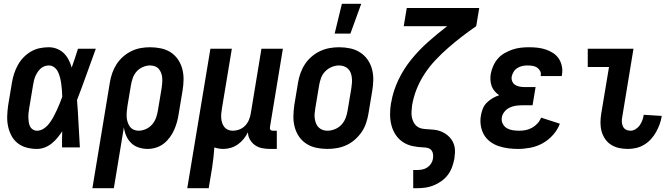

<svg xmlns="http://www.w3.org/2000/svg" viewBox="-20 -777 3540 1012"><path d="M175 8Q147 8 120.5 1Q94 -6 73.5 -22Q53 -38 40.5 -61.5Q28 -85 22.5 -111.5Q17 -138 18 -166Q19 -194 23 -222L43 -342Q47 -366 54.5 -389Q62 -412 74 -434Q86 -456 104 -474.5Q122 -493 143.5 -505.5Q165 -518 189 -523Q213 -528 237 -528Q260 -528 281 -519.5Q302 -511 317 -496Q332 -481 342 -461.5Q352 -442 358 -421Q367 -446 375 -470.5Q383 -495 391 -520H485Q460 -452 436 -384.5Q412 -317 386 -250Q391 -187 394 -124.5Q397 -62 401 0H307Q307 -21 307 -42.5Q307 -64 308 -85Q296 -67 282.5 -50.5Q269 -34 252 -20.5Q235 -7 215 0.5Q195 8 175 8ZM175 -88Q194 -88 211 -99.5Q228 -111 240 -127Q252 -143 261.5 -160.5Q271 -178 279 -195.5Q287 -213 294.5 -231Q302 -249 308 -267Q308 -284 306.5 -300.5Q305 -317 303 -333.5Q301 -350 297 -366Q293 -382 286.5 -396.5Q280 -411 267 -421.5Q254 -432 237 -432Q225 -432 213.5 -427.5Q202 -423 193 -414.5Q184 -406 177 -395Q170 -384 165.5 -373Q161 -362 158.5 -350Q156 -338 154 -327L134 -207Q132 -194 130.5 -182Q129 -170 129.5 -157.5Q130 -145 131.5 -133.5Q133 -122 138 -111.5Q143 -101 153 -94.5Q163 -88 175 -88Z M467 215 559 -342Q563 -367 571.5 -391.5Q580 -416 594 -438Q608 -460 628.5 -478Q649 -496 672.5 -507.5Q696 -519 721 -523.5Q746 -528 771 -528Q800 -528 828.5 -522Q857 -516 880 -501Q903 -486 918.5 -463Q934 -440 941 -413Q948 -386 947.5 -356.5Q947 -327 942 -298L922 -178Q919 -156 913 -134.5Q907 -113 898 -92.5Q889 -72 875 -53Q861 -34 843 -20Q825 -6 802.5 1Q780 8 759 8Q734 8 711 0.5Q688 -7 671.5 -23Q655 -39 645.5 -61Q636 -83 633 -106L580 215ZM710 -88Q729 -88 748.5 -96.5Q768 -105 781.5 -120.5Q795 -136 802 -155Q809 -174 812 -193L832 -313Q834 -327 835 -340.5Q836 -354 835 -367Q834 -380 829.5 -392Q825 -404 817 -413.5Q809 -423 796.5 -427.5Q784 -432 771 -432Q752 -432 732.5 -423.5Q713 -415 699.5 -399.5Q686 -384 679.5 -365Q673 -346 670 -327L652 -220Q650 -206 648.5 -191.5Q647 -177 647.5 -163Q648 -149 652 -135.5Q656 -122 663.5 -111Q671 -100 683.5 -94Q696 -88 710 -88Z M967 215 1089 -520H1202L1150 -207Q1148 -194 1146.5 -180.5Q1145 -167 1146 -154Q1147 -141 1151 -129Q1155 -117 1162.5 -107.5Q1170 -98 1181.5 -93Q1193 -88 1206 -88Q1224 -88 1241.5 -94.5Q1259 -101 1272 -114.5Q1285 -128 1292 -145Q1299 -162 1302 -180L1358 -520H1471L1403 -108Q1402 -104 1402.5 -100Q1403 -96 1405.5 -93Q1408 -90 1411.5 -89Q1415 -88 1419 -88H1439V8H1403Q1382 8 1361.5 4Q1341 0 1324.5 -11.5Q1308 -23 1297.5 -41Q1287 -59 1287 -80Q1278 -62 1265 -45.5Q1252 -29 1234.5 -16.5Q1217 -4 1197 2Q1177 8 1158 8Q1145 8 1133 6Q1121 4 1110 0Q1108 27 1105 54Q1102 81 1098 107L1080 215Z M1706 8Q1676 8 1647.5 2Q1619 -4 1595.5 -19Q1572 -34 1556.5 -56.5Q1541 -79 1533.5 -106.5Q1526 -134 1526.5 -163.5Q1527 -193 1531 -222L1551 -342Q1555 -367 1564 -392Q1573 -417 1587.5 -439Q1602 -461 1623 -479Q1644 -497 1668 -508Q1692 -519 1717 -523.5Q1742 -528 1767 -528Q1797 -528 1825.5 -522Q1854 -516 1877.5 -501Q1901 -486 1917 -463.5Q1933 -441 1940.5 -413.5Q1948 -386 1947.5 -356.5Q1947 -327 1942 -298L1922 -178Q1918 -153 1909.5 -128Q1901 -103 1886 -81Q1871 -59 1850.5 -41Q1830 -23 1806 -12Q1782 -1 1756.5 3.5Q1731 8 1706 8ZM1706 -88Q1725 -88 1745 -96Q1765 -104 1779.5 -119.5Q1794 -135 1801.5 -154.5Q1809 -174 1812 -193L1832 -313Q1834 -327 1835 -340.5Q1836 -354 1834.5 -367.5Q1833 -381 1828.5 -393Q1824 -405 1815 -414Q1806 -423 1793.5 -427.5Q1781 -432 1767 -432Q1748 -432 1728.5 -424Q1709 -416 1694 -400.5Q1679 -385 1672 -365.5Q1665 -346 1662 -327L1642 -207Q1640 -193 1638.5 -179.5Q1637 -166 1639 -152.5Q1641 -139 1645.5 -127Q1650 -115 1659 -106Q1668 -97 1680 -92.5Q1692 -88 1706 -88ZM1744 -600 1782 -757H1884L1827 -600Z M2158 215V119H2178Q2192 119 2205.5 116.5Q2219 114 2231.5 106Q2244 98 2252 85.5Q2260 73 2262 60Q2264 48 2262.5 36Q2261 24 2254.5 15.5Q2248 7 2236.5 3.5Q2225 0 2213 0Q2183 -1 2155 -7Q2127 -13 2104 -28Q2081 -43 2065.5 -66.5Q2050 -90 2043 -117.5Q2036 -145 2036 -174.5Q2036 -204 2041 -234L2042 -237Q2052 -297 2079.5 -355Q2107 -413 2147.5 -463Q2188 -513 2237 -556.5Q2286 -600 2337 -639H2108L2124 -735H2506L2490 -639Q2452 -613 2415 -584.5Q2378 -556 2342.5 -525Q2307 -494 2275 -460Q2243 -426 2217.5 -387Q2192 -348 2175.5 -306Q2159 -264 2152 -221Q2150 -205 2149 -189Q2148 -173 2151 -158.5Q2154 -144 2161 -131Q2168 -118 2180 -109.5Q2192 -101 2208 -98.5Q2224 -96 2239 -95.5Q2254 -95 2270 -93Q2286 -91 2300 -86Q2314 -81 2326.5 -73Q2339 -65 2349 -54.5Q2359 -44 2366 -31Q2373 -18 2376 -3Q2379 12 2378 28Q2377 44 2375 59Q2371 81 2363 103Q2355 125 2341 144Q2327 163 2307.5 177Q2288 191 2266 200Q2244 209 2222 212Q2200 215 2178 215Z M2710 8Q2683 8 2657 4.5Q2631 1 2606.5 -7.5Q2582 -16 2562 -31.5Q2542 -47 2530 -68.5Q2518 -90 2514 -116.5Q2510 -143 2515 -169Q2518 -187 2525 -204.5Q2532 -222 2546 -236Q2560 -250 2576.5 -259.5Q2593 -269 2611 -275Q2598 -284 2587.5 -296Q2577 -308 2571.5 -323Q2566 -338 2565 -355Q2564 -372 2567 -389Q2571 -410 2580.5 -431Q2590 -452 2605 -469Q2620 -486 2640.5 -497.5Q2661 -509 2682 -516Q2703 -523 2724.5 -525.5Q2746 -528 2768 -528Q2791 -528 2813.5 -525.5Q2836 -523 2857 -516Q2878 -509 2896 -497Q2914 -485 2925.5 -467.5Q2937 -450 2941.5 -428Q2946 -406 2942 -383L2941 -376H2830V-378Q2833 -392 2826.5 -403.5Q2820 -415 2810 -421.5Q2800 -428 2786.5 -430Q2773 -432 2760 -432Q2746 -432 2732.5 -429Q2719 -426 2707 -418.5Q2695 -411 2687.5 -399Q2680 -387 2677 -373Q2675 -360 2680 -348Q2685 -336 2695.5 -329.5Q2706 -323 2719 -320.5Q2732 -318 2746 -318H2803L2787 -222H2730Q2714 -222 2697.5 -219.5Q2681 -217 2665.5 -209.5Q2650 -202 2638.5 -187.5Q2627 -173 2625 -157Q2622 -140 2630 -124.5Q2638 -109 2652 -101Q2666 -93 2683 -90.5Q2700 -88 2718 -88Q2735 -88 2752 -91.5Q2769 -95 2785 -104Q2801 -113 2813.5 -127Q2826 -141 2832 -157L2931 -125Q2919 -93 2895 -66Q2871 -39 2840.5 -22Q2810 -5 2776 1.5Q2742 8 2710 8Z M3289 8Q3265 8 3242.5 3Q3220 -2 3201 -14Q3182 -26 3169.5 -44.5Q3157 -63 3151 -84.5Q3145 -106 3145 -130Q3145 -154 3149 -178L3190 -424H3078V-520H3319L3260 -162Q3257 -149 3257.5 -136Q3258 -123 3263 -111.5Q3268 -100 3279 -94Q3290 -88 3303 -88Q3317 -88 3330.5 -96.5Q3344 -105 3352.5 -117.5Q3361 -130 3366 -144Q3371 -158 3373 -172L3468 -166Q3465 -144 3457 -122.5Q3449 -101 3438 -81Q3427 -61 3411 -43.5Q3395 -26 3375 -14Q3355 -2 3333 3Q3311 8 3289 8Z"/></svg>

Font: Iosevka Term Curly
Style: Bold Italic
Weight: 700
Italic angle: -9°
Designer: Belleve Invis
Foundry: Belleve Invis
Version: Version 32.3.0